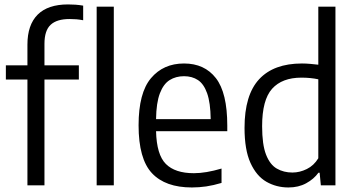

<svg xmlns="http://www.w3.org/2000/svg" viewBox="-20 -838 1606 868"><path d="M104 0V-478.5H6.5V-542.5H104V-636.5Q104 -725.5 150.2 -771.8Q196.5 -818 287.5 -818Q303.5 -818 321.2 -816.8Q339 -815.5 356 -812.5V-746.5Q340 -749.5 325.5 -750.8Q311 -752 294.5 -752Q237 -752 209 -726Q181 -700 181 -640V-542.5H336.5V-478.5H181V0Z M417 0V-808H494.5V0Z M847.5 9.5Q727.5 9.5 667 -55Q606.5 -119.5 606.5 -271.5Q606.5 -418 662.5 -484.5Q718.5 -551 812 -551Q904.5 -551 956 -484.8Q1007.5 -418.5 1007.5 -270V-245H685.5Q688 -138.5 729.8 -96.8Q771.5 -55 856.5 -55Q910.5 -55 981.5 -76V-11Q944.5 0 912.2 4.8Q880 9.5 847.5 9.5ZM812 -493.5Q775 -493.5 747 -476Q719 -458.5 702.8 -416Q686.5 -373.5 685.5 -299.5H932.5Q931.5 -373.5 916.5 -416Q901.5 -458.5 875 -476Q848.5 -493.5 812 -493.5Z M1284 9.5Q1229.5 9.5 1184.5 -16.2Q1139.5 -42 1112.5 -101.2Q1085.5 -160.5 1085.5 -260Q1085.5 -408.5 1151.5 -479.8Q1217.5 -551 1345 -551Q1363.5 -551 1383 -549.2Q1402.5 -547.5 1419 -545.5V-808H1496.5V0H1430.5L1425 -57H1419.5Q1399 -28.5 1364.2 -9.5Q1329.5 9.5 1284 9.5ZM1302 -58Q1335 -58 1367 -73.8Q1399 -89.5 1419 -122.5V-479.5Q1384 -487 1342.5 -487Q1255.5 -487 1210.2 -436.8Q1165 -386.5 1165 -267.5Q1165 -184 1182.8 -138.8Q1200.5 -93.5 1231.5 -75.8Q1262.5 -58 1302 -58Z"/></svg>

Font: Encode Sans SmCnd
Style: Regular
Weight: 400
Width: 4
Designer: Multiple Designers
Foundry: Impallari Type
Version: Version 3.002; ttfautohint (v1.8.3) -l 8 -r 50 -G 200 -x 14 